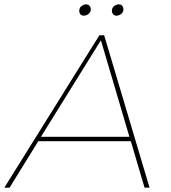

<svg xmlns="http://www.w3.org/2000/svg" viewBox="-48 -862 784 882"><path d="M639 0H616L553 -213.5H128L-4 0H-28L408.5 -700H430.5ZM546.5 -233.5 415.5 -677 140 -233.5ZM337 -790Q327 -790 321.5 -796.8Q316 -803.5 316 -812Q316 -826 326.2 -834Q336.5 -842 348 -842Q358 -842 363.5 -835.2Q369 -828.5 369 -820Q369 -806 358.8 -798Q348.5 -790 337 -790ZM487 -790Q477 -790 471.5 -796.8Q466 -803.5 466 -812Q466 -826 476.2 -834Q486.5 -842 498 -842Q508 -842 513.5 -835.2Q519 -828.5 519 -820Q519 -806 508.8 -798Q498.5 -790 487 -790Z"/></svg>

Font: Argentum Sans Thin
Style: Italic
Weight: 100
Italic angle: -11°
Designer: Julieta Ulanovsky (font), Cristiano Sobral (main changes and remaster)
Foundry: Julieta Ulanovsky (font), Cristiano Sobral (main changes and remaster)
Version: Version 2.007;June 15, 2022;FontCreator 14.0.0.2814 64-bit; 